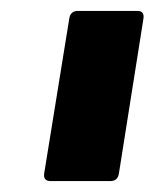

<svg xmlns="http://www.w3.org/2000/svg" viewBox="-20 -703 283 352"><path d="M73 -371Q59 -371 61 -385L107 -669Q109 -683 123 -683H232Q245 -683 243 -669L198 -385Q196 -371 182 -371Z"/></svg>

Font: Sofia Sans Condensed Black
Style: Italic
Weight: 900
Italic angle: -9°
Version: Version 4.100